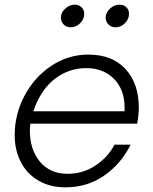

<svg xmlns="http://www.w3.org/2000/svg" viewBox="-20 -793 657 823"><path d="M43 -214Q43 -303 85 -382.5Q127 -462 199.5 -510.5Q272 -559 359 -559Q461 -559 518 -497Q575 -435 575 -332Q575 -300 568 -263H110Q108 -243 108 -233Q108 -152 151 -100Q194 -48 270 -48Q335 -48 388.5 -83Q442 -118 471 -173H540Q500 -92 427.5 -41Q355 10 260 10Q195 10 145.5 -18.5Q96 -47 69.5 -98Q43 -149 43 -214ZM514 -316V-332Q514 -409 468.5 -455Q423 -501 350 -501Q290 -501 239.5 -471.5Q189 -442 156 -388Q136 -356 123 -316ZM241 -718Q241 -739 259.5 -756Q278 -773 300 -773Q318 -773 329.5 -762Q341 -751 341 -734Q341 -711 323.5 -693.5Q306 -676 283 -676Q265 -676 253 -688Q241 -700 241 -718ZM433 -718Q433 -739 451.5 -756Q470 -773 492 -773Q510 -773 521.5 -762Q533 -751 533 -734Q533 -711 515.5 -693.5Q498 -676 475 -676Q457 -676 445 -688Q433 -700 433 -718Z"/></svg>

Font: Open Sauce One Light Italic
Style: Regular
Weight: 300
Italic angle: -10°
Designer: Alfredo Marco Pradil
Foundry: Creative Sauce Fz LLC
Version: Version 1.477